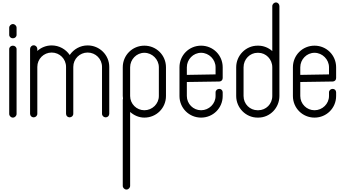

<svg xmlns="http://www.w3.org/2000/svg" viewBox="-20 -956 2813 1564"><path d="M85 -760C69 -760 55 -746 55 -730V-672C55 -656 69 -644 85 -644C101 -644 115 -656 115 -672V-730C115 -746 101 -760 85 -760ZM85 -584C69 -584 55 -572 55 -556V-28C55 -12 69 2 85 2C101 2 115 -12 115 -28V-556C115 -572 101 -584 85 -584Z M225 -557V-420V-30V-29C225 -13 238 0 254 0C270 0 284 -13 284 -29V-30V-411C284 -476 336 -528 401 -528C466 -528 518 -476 518 -411V-30C518 -12 530 -1 547 0C564 -1 577 -12 577 -30V-411C577 -476 629 -528 694 -528C759 -528 811 -476 811 -411V-30V-29C811 -13 825 0 841 0C857 0 870 -13 870 -29V-30V-411C870 -508 791 -586 694 -586C633 -586 580 -555 548 -508C516 -555 462 -586 401 -586C356 -586 315 -569 284 -541V-557C284 -573 271 -587 255 -587H254C238 -587 225 -573 225 -557Z M1156 -584C1058 -584 980 -506 980 -408V-174C980 -166 982 -160 982 -154C982 -152 980 -146 980 -144V558C980 574 994 588 1010 588C1026 588 1040 574 1040 558V-44C1072 -16 1112 2 1156 2C1254 2 1332 -76 1332 -174V-408C1332 -506 1254 -584 1156 -584ZM1156 -526C1220 -526 1274 -472 1274 -408V-174C1274 -110 1220 -58 1156 -58C1092 -58 1040 -110 1040 -174V-408C1040 -472 1092 -526 1156 -526Z M1618 -584C1520 -584 1442 -506 1442 -408V-322V-316V-312V-174C1442 -76 1520 2 1618 2C1716 2 1794 -76 1794 -174V-204C1794 -220 1782 -232 1766 -232C1750 -232 1736 -220 1736 -204V-174C1736 -110 1682 -58 1618 -58C1554 -58 1502 -110 1502 -174V-288L1766 -292C1782 -292 1794 -304 1794 -320V-408C1794 -506 1716 -584 1618 -584ZM1618 -526C1682 -526 1736 -472 1736 -408V-350L1502 -346V-408C1502 -472 1554 -526 1618 -526Z M2228 -936C2212 -936 2198 -922 2198 -906V-540C2166 -568 2126 -584 2084 -584H2078C1982 -584 1904 -504 1904 -408V-174C1904 -78 1982 2 2078 2H2084C2180 2 2256 -78 2256 -174V-408V-428V-438V-906C2256 -922 2244 -936 2228 -936ZM2078 -526H2084C2146 -526 2198 -474 2198 -408V-174C2198 -108 2146 -58 2084 -58H2078C2016 -58 1964 -108 1964 -174V-408C1964 -474 2016 -526 2078 -526Z M2542 -584C2444 -584 2366 -506 2366 -408V-322V-316V-312V-174C2366 -76 2444 2 2542 2C2640 2 2718 -76 2718 -174V-204C2718 -220 2706 -232 2690 -232C2674 -232 2660 -220 2660 -204V-174C2660 -110 2606 -58 2542 -58C2478 -58 2426 -110 2426 -174V-288L2690 -292C2706 -292 2718 -304 2718 -320V-408C2718 -506 2640 -584 2542 -584ZM2542 -526C2606 -526 2660 -472 2660 -408V-350L2426 -346V-408C2426 -472 2478 -526 2542 -526Z"/></svg>

Font: bauhaus_2017
Style: _regular
Weight: 400
Version: Version 1.0